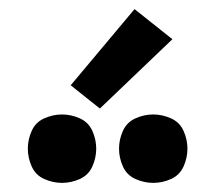

<svg xmlns="http://www.w3.org/2000/svg" viewBox="-20 -1011 472 421"><path d="M316 -610Q336 -610 355 -618.5Q374 -627 382.5 -646Q391 -665 391 -685Q391 -705 382.5 -724Q374 -743 355 -751.5Q336 -760 316 -760Q296 -760 277 -751.5Q258 -743 249.5 -724Q241 -705 241 -685Q241 -665 249.5 -646Q258 -627 277 -618.5Q296 -610 316 -610ZM116 -610Q136 -610 155 -618.5Q174 -627 182.5 -646Q191 -665 191 -685Q191 -705 182.5 -724Q174 -743 155 -751.5Q136 -760 116 -760Q96 -760 77 -751.5Q58 -743 49.5 -724Q41 -705 41 -685Q41 -665 49.5 -646Q58 -627 77 -618.5Q96 -610 116 -610ZM199 -773 358 -925 275 -991 135 -824Z"/></svg>

Font: Iosevka Sparkle Semibold
Style: Regular
Weight: 600
Designer: Belleve Invis
Foundry: Belleve Invis
Version: Version 4.5.0; ttfautohint (v1.8.3)